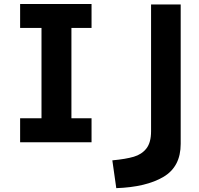

<svg xmlns="http://www.w3.org/2000/svg" viewBox="-20 -723 1014 978"><path d="M191.4 -700.2H343.8V0H191.4ZM446.3 -702.6V-580.6H82.5V-702.6ZM446.3 -120.6V1.5H82.5V-120.6ZM552.2 93.8Q620.6 87.4 661.4 75.4Q702.1 63.5 725.8 33.2Q749.5 2.9 749.5 -54.2V-700.2H900.4V9.8Q900.4 126 812.5 178Q724.6 230 572.3 235.4Z"/></svg>

Font: DavidDev Light
Style: Regular
Weight: 300
Designer: David.dev
Foundry: David.dev
Version: Version 1.001;FEAKit 1.0